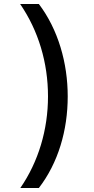

<svg xmlns="http://www.w3.org/2000/svg" viewBox="-20 -812 470 964"><path d="M82 132H175C272 6 320 -157 320 -328C320 -496 272 -664 175 -792H81C173 -658 221 -497 221 -328C221 -161 173 0 82 132Z"/></svg>

Font: Noto Sans Bengali UI Medium
Style: Regular
Weight: 500
Designer: Jelle Bosma - Monotype Design Team
Foundry: Monotype Imaging Inc.
Version: Version 2.003